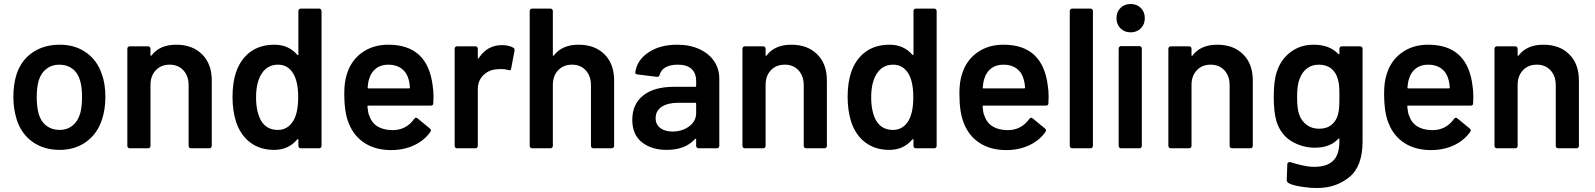

<svg xmlns="http://www.w3.org/2000/svg" viewBox="-20 -743 7990 962"><path d="M279 8Q200 8 143.5 -32Q87 -72 64 -143Q47 -197 47 -257Q47 -321 63 -371Q86 -441 143 -480Q200 -519 280 -519Q356 -519 411.5 -480Q467 -441 490 -372Q508 -324 508 -258Q508 -195 491 -144Q468 -73 412 -32.5Q356 8 279 8ZM279 -92Q316 -92 342.5 -113Q369 -134 381 -172Q391 -205 391 -256Q391 -310 381 -340Q370 -378 343 -398.5Q316 -419 277 -419Q240 -419 213 -398.5Q186 -378 174 -340Q164 -305 164 -256Q164 -207 174 -172Q185 -134 212.5 -113Q240 -92 279 -92Z M863 -519Q944 -519 992.5 -471Q1041 -423 1041 -340V-12Q1041 -7 1037.5 -3.5Q1034 0 1029 0H937Q932 0 928.5 -3.5Q925 -7 925 -12V-316Q925 -362 899 -390.5Q873 -419 830 -419Q787 -419 760.5 -391Q734 -363 734 -317V-12Q734 -7 730.5 -3.5Q727 0 722 0H630Q625 0 621.5 -3.5Q618 -7 618 -12V-499Q618 -504 621.5 -507.5Q625 -511 630 -511H722Q727 -511 730.5 -507.5Q734 -504 734 -499V-467Q734 -464 735.5 -463.5Q737 -463 737 -463Q738 -463 739 -465Q780 -519 863 -519Z M1475 -688Q1475 -693 1478.5 -696.5Q1482 -700 1487 -700H1579Q1584 -700 1587.5 -696.5Q1591 -693 1591 -688V-12Q1591 -7 1587.5 -3.5Q1584 0 1579 0H1487Q1482 0 1478.5 -3.5Q1475 -7 1475 -12V-42Q1475 -45 1474 -45.5Q1473 -46 1472 -46Q1471 -46 1469 -44Q1425 8 1354 8Q1283 8 1234 -29Q1185 -66 1163 -132Q1145 -188 1145 -257Q1145 -328 1162 -379Q1184 -445 1233 -482Q1282 -519 1356 -519Q1425 -519 1469 -469Q1471 -467 1472 -467Q1473 -467 1474 -467.5Q1475 -468 1475 -471ZM1451 -140Q1474 -181 1474 -256Q1474 -334 1449 -375Q1422 -419 1373 -419Q1322 -419 1293 -377Q1263 -333 1263 -255Q1263 -185 1287 -140Q1315 -92 1372 -92Q1423 -92 1451 -140Z M2148 -313Q2152 -288 2152 -257L2151 -226Q2151 -214 2139 -214H1826Q1821 -214 1821 -209Q1824 -176 1830 -164Q1854 -92 1947 -91Q2015 -91 2055 -147Q2059 -153 2065 -153Q2069 -153 2072 -150L2134 -99Q2139 -95 2139 -90Q2139 -87 2137 -83Q2106 -39 2054.5 -15Q2003 9 1940 9Q1862 9 1807.5 -26Q1753 -61 1728 -124Q1705 -178 1705 -274Q1705 -332 1717 -368Q1737 -438 1792.5 -478.5Q1848 -519 1926 -519Q2123 -519 2148 -313ZM1926 -419Q1889 -419 1864.5 -400.5Q1840 -382 1830 -349Q1824 -332 1822 -305Q1822 -304 1822 -303Q1822 -300 1826 -300H2029Q2034 -300 2034 -305Q2032 -330 2028 -343Q2019 -379 1992.5 -399Q1966 -419 1926 -419Z M2496 -517Q2528 -517 2552 -504Q2558 -501 2558 -493Q2558 -491 2558 -489L2541 -399Q2540 -391 2534 -391Q2531 -391 2527 -392Q2512 -397 2492 -397Q2479 -397 2472 -396Q2430 -394 2402 -366.5Q2374 -339 2374 -295V-12Q2374 -7 2370.5 -3.5Q2367 0 2362 0H2270Q2265 0 2261.5 -3.5Q2258 -7 2258 -12V-499Q2258 -504 2261.5 -507.5Q2265 -511 2270 -511H2362Q2367 -511 2370.5 -507.5Q2374 -504 2374 -499V-454Q2374 -450 2375 -449.5Q2376 -449 2376 -449Q2377 -449 2379 -452Q2421 -517 2496 -517Z M2879 -519Q2960 -519 3008.5 -471Q3057 -423 3057 -340V-12Q3057 -7 3053.5 -3.5Q3050 0 3045 0H2953Q2948 0 2944.5 -3.5Q2941 -7 2941 -12V-316Q2941 -362 2915 -390.5Q2889 -419 2846 -419Q2803 -419 2776.5 -391Q2750 -363 2750 -317V-12Q2750 -7 2746.5 -3.5Q2743 0 2738 0H2646Q2641 0 2637.5 -3.5Q2634 -7 2634 -12V-688Q2634 -693 2637.5 -696.5Q2641 -700 2646 -700H2738Q2743 -700 2746.5 -696.5Q2750 -693 2750 -688V-467Q2750 -464 2751.5 -463.5Q2753 -463 2753 -463Q2754 -463 2755 -465Q2796 -519 2879 -519Z M3373 -519Q3436 -519 3484 -497Q3532 -475 3558 -436.5Q3584 -398 3584 -349V-12Q3584 -7 3580.5 -3.5Q3577 0 3572 0H3480Q3475 0 3471.5 -3.5Q3468 -7 3468 -12V-44Q3468 -47 3467 -47.5Q3466 -48 3465 -48Q3464 -48 3462 -46Q3413 8 3320 8Q3245 8 3196.5 -30Q3148 -68 3148 -143Q3148 -221 3202.5 -264.5Q3257 -308 3356 -308H3463Q3468 -308 3468 -313V-337Q3468 -376 3445 -397.5Q3422 -419 3376 -419Q3338 -419 3314.5 -405.5Q3291 -392 3285 -368Q3282 -358 3274 -358Q3273 -358 3271 -358L3174 -370Q3169 -371 3166 -373Q3163 -375 3163 -378Q3163 -379 3163 -380Q3171 -441 3228.5 -480Q3286 -519 3373 -519ZM3349 -84Q3398 -84 3433 -110Q3468 -136 3468 -176V-223Q3468 -228 3463 -228H3379Q3326 -228 3295.5 -208Q3265 -188 3265 -151Q3265 -119 3288.5 -101.5Q3312 -84 3349 -84Z M3945 -519Q4026 -519 4074.5 -471Q4123 -423 4123 -340V-12Q4123 -7 4119.5 -3.5Q4116 0 4111 0H4019Q4014 0 4010.5 -3.5Q4007 -7 4007 -12V-316Q4007 -362 3981 -390.5Q3955 -419 3912 -419Q3869 -419 3842.5 -391Q3816 -363 3816 -317V-12Q3816 -7 3812.5 -3.5Q3809 0 3804 0H3712Q3707 0 3703.5 -3.5Q3700 -7 3700 -12V-499Q3700 -504 3703.5 -507.5Q3707 -511 3712 -511H3804Q3809 -511 3812.5 -507.5Q3816 -504 3816 -499V-467Q3816 -464 3817.5 -463.5Q3819 -463 3819 -463Q3820 -463 3821 -465Q3862 -519 3945 -519Z M4557 -688Q4557 -693 4560.5 -696.5Q4564 -700 4569 -700H4661Q4666 -700 4669.5 -696.5Q4673 -693 4673 -688V-12Q4673 -7 4669.5 -3.5Q4666 0 4661 0H4569Q4564 0 4560.5 -3.5Q4557 -7 4557 -12V-42Q4557 -45 4556 -45.5Q4555 -46 4554 -46Q4553 -46 4551 -44Q4507 8 4436 8Q4365 8 4316 -29Q4267 -66 4245 -132Q4227 -188 4227 -257Q4227 -328 4244 -379Q4266 -445 4315 -482Q4364 -519 4438 -519Q4507 -519 4551 -469Q4553 -467 4554 -467Q4555 -467 4556 -467.5Q4557 -468 4557 -471ZM4533 -140Q4556 -181 4556 -256Q4556 -334 4531 -375Q4504 -419 4455 -419Q4404 -419 4375 -377Q4345 -333 4345 -255Q4345 -185 4369 -140Q4397 -92 4454 -92Q4505 -92 4533 -140Z M5230 -313Q5234 -288 5234 -257L5233 -226Q5233 -214 5221 -214H4908Q4903 -214 4903 -209Q4906 -176 4912 -164Q4936 -92 5029 -91Q5097 -91 5137 -147Q5141 -153 5147 -153Q5151 -153 5154 -150L5216 -99Q5221 -95 5221 -90Q5221 -87 5219 -83Q5188 -39 5136.5 -15Q5085 9 5022 9Q4944 9 4889.5 -26Q4835 -61 4810 -124Q4787 -178 4787 -274Q4787 -332 4799 -368Q4819 -438 4874.5 -478.5Q4930 -519 5008 -519Q5205 -519 5230 -313ZM5008 -419Q4971 -419 4946.5 -400.5Q4922 -382 4912 -349Q4906 -332 4904 -305Q4904 -304 4904 -303Q4904 -300 4908 -300H5111Q5116 -300 5116 -305Q5114 -330 5110 -343Q5101 -379 5074.5 -399Q5048 -419 5008 -419Z M5352 0Q5347 0 5343.5 -3.5Q5340 -7 5340 -12V-688Q5340 -693 5343.5 -696.5Q5347 -700 5352 -700H5444Q5449 -700 5452.5 -696.5Q5456 -693 5456 -688V-12Q5456 -7 5452.5 -3.5Q5449 0 5444 0Z M5645 -581Q5614 -581 5594 -601Q5574 -621 5574 -652Q5574 -683 5594 -703Q5614 -723 5645 -723Q5676 -723 5696 -703Q5716 -683 5716 -652Q5716 -621 5696 -601Q5676 -581 5645 -581ZM5597 0Q5592 0 5588.5 -3.5Q5585 -7 5585 -12V-500Q5585 -505 5588.5 -508.5Q5592 -512 5597 -512H5689Q5694 -512 5697.5 -508.5Q5701 -505 5701 -500V-12Q5701 -7 5697.5 -3.5Q5694 0 5689 0Z M6079 -519Q6160 -519 6208.5 -471Q6257 -423 6257 -340V-12Q6257 -7 6253.5 -3.5Q6250 0 6245 0H6153Q6148 0 6144.5 -3.5Q6141 -7 6141 -12V-316Q6141 -362 6115 -390.5Q6089 -419 6046 -419Q6003 -419 5976.5 -391Q5950 -363 5950 -317V-12Q5950 -7 5946.5 -3.5Q5943 0 5938 0H5846Q5841 0 5837.5 -3.5Q5834 -7 5834 -12V-499Q5834 -504 5837.5 -507.5Q5841 -511 5846 -511H5938Q5943 -511 5946.5 -507.5Q5950 -504 5950 -499V-467Q5950 -464 5951.5 -463.5Q5953 -463 5953 -463Q5954 -463 5955 -465Q5996 -519 6079 -519Z M6691 -499Q6691 -504 6694.5 -507.5Q6698 -511 6703 -511H6795Q6800 -511 6803.5 -507.5Q6807 -504 6807 -499V-34Q6807 91 6740 145Q6673 199 6580 199Q6565 199 6548 198Q6466 191 6438 175Q6429 170 6427 162L6430 80Q6430 69 6444 69Q6508 89 6545 92Q6555 93 6565 93Q6627 93 6659 63Q6691 33 6691 -37V-45Q6691 -48 6690 -48.5Q6689 -49 6688 -49Q6687 -49 6685 -47Q6644 -3 6569 -3Q6504 -3 6450 -36Q6396 -69 6375 -137Q6362 -184 6362 -258Q6362 -341 6378 -385Q6398 -446 6447 -482.5Q6496 -519 6562 -519Q6641 -519 6685 -473Q6687 -471 6688 -471Q6689 -471 6690 -471.5Q6691 -472 6691 -475ZM6684 -170Q6688 -185 6689.5 -202.5Q6691 -220 6691 -259Q6691 -297 6689.5 -313.5Q6688 -330 6683 -346Q6675 -379 6650.5 -399Q6626 -419 6588 -419Q6552 -419 6527 -399Q6502 -379 6491 -346Q6479 -318 6479 -258Q6479 -196 6489 -171Q6499 -139 6525.5 -118.5Q6552 -98 6589 -98Q6628 -98 6652 -118Q6676 -138 6684 -170Z M7358 -313Q7362 -288 7362 -257L7361 -226Q7361 -214 7349 -214H7036Q7031 -214 7031 -209Q7034 -176 7040 -164Q7064 -92 7157 -91Q7225 -91 7265 -147Q7269 -153 7275 -153Q7279 -153 7282 -150L7344 -99Q7349 -95 7349 -90Q7349 -87 7347 -83Q7316 -39 7264.5 -15Q7213 9 7150 9Q7072 9 7017.5 -26Q6963 -61 6938 -124Q6915 -178 6915 -274Q6915 -332 6927 -368Q6947 -438 7002.5 -478.5Q7058 -519 7136 -519Q7333 -519 7358 -313ZM7136 -419Q7099 -419 7074.5 -400.5Q7050 -382 7040 -349Q7034 -332 7032 -305Q7032 -304 7032 -303Q7032 -300 7036 -300H7239Q7244 -300 7244 -305Q7242 -330 7238 -343Q7229 -379 7202.5 -399Q7176 -419 7136 -419Z M7713 -519Q7794 -519 7842.5 -471Q7891 -423 7891 -340V-12Q7891 -7 7887.5 -3.5Q7884 0 7879 0H7787Q7782 0 7778.5 -3.5Q7775 -7 7775 -12V-316Q7775 -362 7749 -390.5Q7723 -419 7680 -419Q7637 -419 7610.5 -391Q7584 -363 7584 -317V-12Q7584 -7 7580.5 -3.5Q7577 0 7572 0H7480Q7475 0 7471.5 -3.5Q7468 -7 7468 -12V-499Q7468 -504 7471.5 -507.5Q7475 -511 7480 -511H7572Q7577 -511 7580.5 -507.5Q7584 -504 7584 -499V-467Q7584 -464 7585.5 -463.5Q7587 -463 7587 -463Q7588 -463 7589 -465Q7630 -519 7713 -519Z"/></svg>

Font: LinhAnh SemBd
Style: Regular
Weight: 600
Monospace: yes
Designer: Jeremy Tribby
Foundry: Tribby Type
Version: Version 1.408